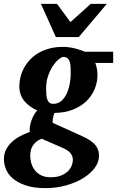

<svg xmlns="http://www.w3.org/2000/svg" viewBox="-51 -742 604 991"><path d="M325.2 83Q325.2 65.9 314.5 50.8Q303.7 35.6 275.9 22.9L164.1 -25.9Q147.5 -19.5 136.2 -10.3Q125 -1 117.9 10.5Q110.8 22 107.9 35.2Q105 48.3 105 62Q105 78.1 109.9 97.4Q114.7 116.7 126.7 133.5Q138.7 150.4 158.9 161.6Q179.2 172.9 210 172.9Q244.1 172.9 266.4 163.1Q288.6 153.3 301.8 139.4Q314.9 125.5 320.1 110.1Q325.2 94.7 325.2 83ZM314 -359.9Q314 -377.4 313.5 -393.6Q313 -409.7 309.3 -421.9Q305.7 -434.1 297.9 -441.2Q290 -448.2 275.9 -448.2Q267.6 -448.2 252.7 -436.5Q237.8 -424.8 223.1 -403.3Q208.5 -381.8 197.8 -351.8Q187 -321.8 187 -285.2Q187 -267.6 188.2 -253.2Q189.5 -238.8 193.1 -228.3Q196.8 -217.8 204.1 -211.9Q211.4 -206.1 224.1 -206.1Q249 -206.1 266.1 -221.4Q283.2 -236.8 293.7 -260Q304.2 -283.2 309.1 -310.1Q314 -336.9 314 -359.9ZM440.9 -417Q445.3 -405.8 448.7 -389.4Q452.1 -373 452.1 -355Q452.1 -317.9 437.7 -282.7Q423.3 -247.6 395.3 -220.2Q367.2 -192.9 325.7 -176.3Q284.2 -159.7 230 -159.2Q224.6 -145 222.2 -130.6Q219.7 -116.2 221.2 -107.9L354 -47.9Q377.9 -37.6 397.5 -27.1Q417 -16.6 430.9 -3.9Q444.8 8.8 452.4 24.9Q460 41 460 63Q460 94.7 438 124.5Q416 154.3 378.4 177.5Q340.8 200.7 290.8 214.8Q240.7 229 184.1 229Q124.5 229 83.7 215.6Q43 202.1 17.3 180.9Q-8.3 159.7 -19.5 132.8Q-30.8 106 -30.8 79.1Q-30.8 53.7 -20.5 32.2Q-10.3 10.7 7.8 -6.8Q25.9 -24.4 50.3 -37.8Q74.7 -51.3 103 -61Q101.1 -72.8 103.3 -87.6Q105.5 -102.5 110.6 -117.9Q115.7 -133.3 123.5 -147.5Q131.3 -161.6 141.1 -171.9Q121.1 -181.2 104.2 -193.1Q87.4 -205.1 75 -220.2Q62.5 -235.4 55.7 -254.4Q48.8 -273.4 48.8 -296.9Q48.8 -320.3 54.7 -344.5Q60.5 -368.7 72.8 -391.1Q85 -413.6 103.3 -433.3Q121.6 -453.1 146.7 -468Q171.9 -482.9 203.6 -491.5Q235.4 -500 273.9 -500Q293 -500 310.3 -497.3Q327.6 -494.6 342.3 -490.5Q356.9 -486.3 368.4 -482.2Q379.9 -478 387.2 -475.1H533.2V-417ZM355.5 -550.8H237.3L160.2 -722.2H243.2L312.5 -627.9L417.5 -722.2H500.5Z"/></svg>

Font: Charis SIL Eur
Style: Bold Italic
Weight: 700
Italic angle: -11°
Foundry: SIL International
Version: Version 5.000